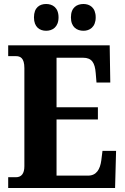

<svg xmlns="http://www.w3.org/2000/svg" viewBox="-20 -941 625 961"><path d="M398 -787C428 -787 459 -805 459 -854C459 -904 428 -921 398 -921C365 -921 335 -904 335 -854C335 -805 365 -787 398 -787ZM211 -787C242 -787 273 -805 273 -854C273 -904 242 -921 211 -921C179 -921 150 -904 150 -854C150 -805 179 -787 211 -787ZM21 0H556L561 -186H493L487 -138C481 -94 463 -62 421 -62H263V-343H470V-404H263V-652H396C440 -652 455 -626 459 -576L463 -528H532L529 -714H21V-660H59C81 -660 102 -652 102 -600V-109C102 -72 87 -54 60 -54H21Z"/></svg>

Font: Noto Serif Sinhala Condensed ExtraBold
Style: Regular
Weight: 800
Width: 3
Designer: Jelle Bosma - Monotype Design Team
Foundry: Monotype Imaging Inc.
Version: Version 2.007